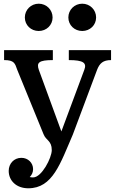

<svg xmlns="http://www.w3.org/2000/svg" viewBox="-20 -765 618 1034"><path d="M95.2 85C55.2 85 26.9 116.2 26.9 155.3C26.9 208.5 68.8 249 132.3 249C264.2 249 304.7 115.2 372.1 -40L502.9 -389.2C516.6 -424.3 535.2 -441.4 578.1 -441.4V-495.1H350.6V-441.4C429.7 -441.4 448.2 -425.8 434.1 -389.2L310.5 -57.1L189 -389.2C175.8 -427.7 189 -441.4 264.6 -441.4V-495.1H2V-441.4C56.6 -441.4 60.5 -424.3 72.8 -389.2L214.4 -42.5C228 -7.3 258.8 -8.3 258.8 43.5C258.8 85 204.6 190.4 158.7 190.4C152.8 190.9 146.5 189.9 140.1 188.5C151.4 177.2 158.2 162.6 158.2 146C158.2 111.8 130.9 85 95.2 85ZM422.9 -598.1C464.4 -598.1 497.6 -629.4 497.6 -670.9C497.6 -712.4 464.4 -745.1 422.9 -745.1C381.3 -745.1 348.1 -712.4 348.1 -670.9C348.1 -629.4 381.3 -598.1 422.9 -598.1ZM188.5 -598.1C230 -598.1 263.2 -629.4 263.2 -670.9C263.2 -712.4 230 -745.1 188.5 -745.1C147 -745.1 113.8 -712.4 113.8 -670.9C113.8 -629.4 147 -598.1 188.5 -598.1Z"/></svg>

Font: Arbutus Slab
Style: Regular
Weight: 400
Designer: Karolina Lach
Foundry: Karolina Lach
Version: Version 1.001